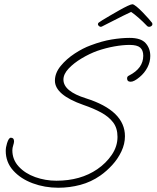

<svg xmlns="http://www.w3.org/2000/svg" viewBox="-20 -839 736 902"><path d="M254 43Q190 43 133.5 22Q77 1 42 -38Q7 -77 7 -130Q7 -147 13 -166Q21 -192 31 -192Q46 -192 46 -175Q46 -168 42 -156Q38 -144 38 -133Q38 -89 68 -56.5Q98 -24 145.5 -7Q193 10 245 10Q358 10 437 -44Q478 -72 505 -111.5Q532 -151 532 -196Q532 -237 511.5 -264Q491 -291 455 -310.5Q419 -330 372 -346Q238 -393 238 -460Q238 -496 265 -529Q292 -562 331 -587.5Q370 -613 406 -626Q459 -646 504.5 -653.5Q550 -661 589 -661Q642 -661 664 -636.5Q686 -612 686 -576Q686 -548 672.5 -522Q659 -496 636 -477Q610 -455 594 -455Q577 -455 577 -471Q577 -480 586 -484Q653 -518 653 -577Q653 -603 638.5 -615.5Q624 -628 589 -628Q557 -628 517.5 -621Q478 -614 437 -600Q401 -587 364 -565Q327 -543 302.5 -517Q278 -491 278 -465Q278 -410 384 -377Q567 -319 567 -199Q567 -163 550.5 -128Q534 -93 507.5 -64Q481 -35 451 -14Q408 16 357.5 29.5Q307 43 254 43ZM453 -713Q449 -713 444.5 -717Q440 -721 440 -725Q440 -730 444 -733Q446 -735 460.5 -744Q475 -753 496.5 -765.5Q518 -778 540 -790.5Q562 -803 579 -811Q596 -819 602 -819Q608 -819 621.5 -808Q635 -797 650 -781.5Q665 -766 677.5 -752Q690 -738 695 -731Q696 -729 696 -725Q696 -720 691 -716.5Q686 -713 681 -713Q674 -713 669 -719Q652 -737 631.5 -755Q611 -773 596 -783Q581 -776 559.5 -765.5Q538 -755 516 -743.5Q494 -732 477.5 -724Q461 -716 458 -714Q456 -713 453 -713Z"/></svg>

Font: Oooh Baby
Style: Regular
Weight: 400
Designer: Robert E. Leuschke
Foundry: Robert E. Leuschke
Version: Version 1.011; ttfautohint (v1.8.3)